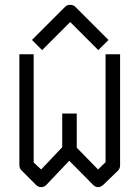

<svg xmlns="http://www.w3.org/2000/svg" viewBox="-20 -821 532 793"><path d="M133 -635 112 -656 249 -793Q257 -801 269 -801Q283 -801 291 -793L428 -656L407 -635L386 -614L270 -730L154 -614ZM266 -157 171 -57Q162 -48 150 -48Q138 -48 129 -57L69 -117Q60 -126 60 -138V-597H119V-150L150 -121L237 -213V-352H297V-211L385 -121L416 -151V-597H476V-138Q476 -125 467 -116L406 -57Q395 -48 385 -48Q374 -48 364 -58Z"/></svg>

Font: IBM 3270 Semi-Condensed
Style: Condensed
Weight: 400
Monospace: yes
Version: Version 2.3.1